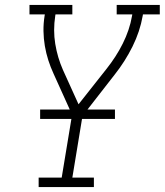

<svg xmlns="http://www.w3.org/2000/svg" viewBox="-20 -755 665 775"><path d="M136 0V-38H229L271 -292L196 -458Q184 -484 175 -512Q166 -540 161 -569.5Q156 -599 155.5 -629.5Q155 -660 160 -691L161 -697H99V-735H272V-697H204L203 -691Q194 -633 203 -578Q212 -523 234 -473L297 -334L410 -477Q429 -501 445.5 -526.5Q462 -552 475.5 -579Q489 -606 498.5 -634Q508 -662 513 -691L514 -697H451V-735H625V-697H557L556 -691Q545 -628 515 -567.5Q485 -507 443 -454L313 -287L272 -38H359V0ZM444 -275H142V-313H444Z"/></svg>

Font: Iosevka Curly Slab XLtExObl
Style: Regular
Weight: 200
Width: 7
Italic angle: -9°
Monospace: yes
Designer: Belleve Invis
Foundry: Belleve Invis
Version: Version 11.0.0; ttfautohint (v1.8.3)